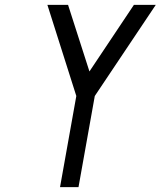

<svg xmlns="http://www.w3.org/2000/svg" viewBox="-20 -770 661 790"><path d="M227 0 294 -375 175 -750H260L348 -476L531 -750H621L370 -375L303 0Z"/></svg>

Font: Hermit LightItalic
Style: Regular
Weight: 300
Italic angle: -10°
Designer: Pablo Caro
Version: Version 2.000;PS 002.000;hotconv 1.0.88;makeotf.lib2.5.64775